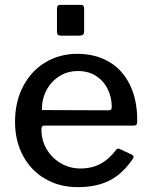

<svg xmlns="http://www.w3.org/2000/svg" viewBox="-20 -762 622 792"><path d="M312 -67Q358 -67 394 -86Q430 -105 460 -145Q463 -149 467 -149Q472 -149 475 -147L526 -123Q531 -120 531 -115Q531 -112 528 -107Q486 -45 432 -17.5Q378 10 301 10Q226 10 167 -24Q108 -58 75 -119.5Q42 -181 42 -259Q42 -343 76 -407Q110 -471 168.5 -505.5Q227 -540 299 -540Q373 -540 429 -507.5Q485 -475 515.5 -413Q546 -351 546 -266V-262Q546 -253 543.5 -248.5Q541 -244 531 -244H161Q151 -244 151 -228Q151 -183 172.5 -146.5Q194 -110 231 -88.5Q268 -67 312 -67ZM424 -307Q434 -307 437.5 -310Q441 -313 441 -321Q441 -360 424.5 -394Q408 -428 376.5 -448.5Q345 -469 302 -469Q257 -469 223 -446.5Q189 -424 170.5 -387.5Q152 -351 153 -308ZM327 -634Q327 -623 322.5 -619Q318 -615 306 -615H232Q222 -615 218.5 -619Q215 -623 215 -632V-727Q215 -742 228 -742H314Q327 -742 327 -727Z"/></svg>

Font: Libre Franklin Medium
Style: Regular
Weight: 500
Designer: Pablo Impallari, Rodrigo Fuenzalida
Foundry: Impallari Type
Version: Version 1.002; ttfautohint (v1.5)